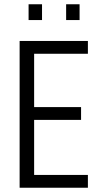

<svg xmlns="http://www.w3.org/2000/svg" viewBox="-20 -880 471 900"><path d="M72 0V-688H392V-628H140V-378H360V-318H140V-60H392V0ZM114 -786V-860H177V-786ZM290 -786V-860H353V-786Z"/></svg>

Font: Saira Condensed
Style: Regular
Weight: 400
Width: 3
Designer: Hector Gatti with collaboration of the Omnibus-Type team
Foundry: Omnibus-Type
Version: Version 1.101